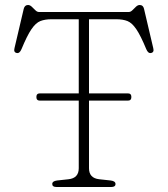

<svg xmlns="http://www.w3.org/2000/svg" viewBox="-20 -748 671 768"><path d="M125.5 -360Q125.5 -374.5 139.5 -374.5H295V-671H186Q160 -671 141.5 -663.8Q123 -656.5 105.8 -631.2Q88.5 -606 66 -551.5Q58.5 -533.5 47 -536Q33.5 -538.5 38 -555.5L75 -713Q79 -728 92 -728Q100 -728 107.2 -721Q114.5 -714 121.5 -707Q128.5 -700 136 -700H495Q502.5 -700 509.5 -707Q516.5 -714 523.8 -721Q531 -728 539 -728Q552.5 -728 556 -713L593 -555.5Q597.5 -538.5 584 -536Q572.5 -533.5 565 -551.5Q542.5 -606 525.2 -631.2Q508 -656.5 489.8 -663.8Q471.5 -671 445 -671H336V-374.5H491.5Q505.5 -374.5 505.5 -360Q505.5 -345.5 491.5 -345.5H336V-75Q336 -35.5 377 -31L423 -26Q442 -23.5 442 -12Q442 0 425 0H206Q189 0 189 -12Q189 -23.5 208 -26L254 -31Q295 -35.5 295 -75V-345.5H139.5Q125.5 -345.5 125.5 -360Z"/></svg>

Font: Fraunces 9pt S100 Thin
Style: Regular
Weight: 100
Version: Version 1.000; ttfautohint (v1.8.3)